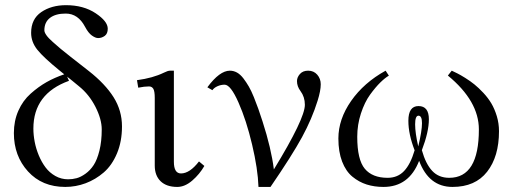

<svg xmlns="http://www.w3.org/2000/svg" viewBox="-20 -718 2003 750"><path d="M258.3 -405.8 242.2 -418.5 249.5 -402.3Q110.4 -352.1 110.4 -215.8Q110.4 -190.9 115.5 -164.1Q120.6 -137.2 131.6 -110.8Q142.6 -84.5 158 -64Q173.3 -43.5 196.3 -30.5Q219.2 -17.6 246.1 -17.6Q263.2 -17.6 279.5 -22Q295.9 -26.4 314.2 -39.6Q332.5 -52.7 345.9 -73.2Q359.4 -93.8 368.4 -129.6Q377.4 -165.5 377.4 -212.4Q377.4 -252.4 352.8 -300.8Q328.1 -349.1 288.6 -380.9ZM231 -427.7 212.9 -442.4Q150.9 -492.7 126.2 -523.2Q101.6 -553.7 101.6 -589.8Q101.6 -643.6 141.1 -670.7Q180.7 -697.8 237.8 -697.8Q306.2 -697.8 353.5 -666.3Q400.9 -634.8 400.9 -606Q400.9 -586.4 389.2 -577.9Q377.4 -569.3 363.3 -569.3Q353 -569.3 339.1 -579.1Q325.2 -588.9 312.5 -612.8Q285.2 -665 236.8 -665Q197.3 -665 175.3 -648.2Q153.3 -631.3 153.3 -599.6Q153.3 -591.8 161.1 -580.6Q168.9 -569.3 186.3 -554Q203.6 -538.6 217 -527.3Q230.5 -516.1 255.9 -496.1L327.1 -440.4Q390.6 -390.6 423.6 -338.4Q456.5 -286.1 456.5 -224.1Q456.5 -165.5 437 -118.9Q417.5 -72.3 385.3 -44.4Q353 -16.6 314.5 -2.2Q275.9 12.2 234.9 12.2Q144.5 12.2 89.4 -48.3Q34.2 -108.9 34.2 -198.2Q34.2 -246.1 51.8 -285.6Q69.3 -325.2 99.9 -352.3Q130.4 -379.4 161.9 -397.2Q193.4 -415 231 -427.7Z M659.2 -441.9V-86.4Q659.2 -40.5 687 -40.5Q721.2 -40.5 757.3 -87.4L778.3 -69.8Q759.8 -37.6 731 -12.7Q702.1 12.2 672.4 12.2Q630.4 12.2 607.4 -10Q584.5 -32.2 584.5 -71.3V-335.4Q584.5 -361.8 578.9 -371.1Q573.2 -380.4 562 -380.4Q544.4 -380.4 520 -375.5L515.1 -404.8Q577.1 -413.1 620.1 -434.1Q635.7 -441.9 644 -441.9Z M1183.6 -441.9Q1205.6 -441.9 1219.2 -426.3Q1232.9 -410.6 1232.9 -388.7Q1232.9 -363.8 1220.7 -324.7Q1198.7 -253.9 1159.7 -182.1Q1120.6 -110.4 1036.6 12.2H989.7Q987.3 -58.1 964.8 -153.1Q942.4 -248 911.6 -317.6Q880.9 -387.2 857.4 -387.2Q842.8 -387.2 829.3 -381.1Q815.9 -375 809.6 -365.7L790 -377Q837.9 -441.9 877.9 -441.9Q892.6 -441.9 905.8 -434.6Q918.9 -427.2 930.7 -411.9Q942.4 -396.5 951.9 -380.1Q961.4 -363.8 971.7 -338.4Q981.9 -313 989 -293Q996.1 -272.9 1005.4 -244.1Q1039.6 -138.2 1049.8 -56.2Q1170.9 -254.4 1170.9 -308.6Q1170.9 -339.4 1153.8 -362.3Q1140.1 -380.4 1140.1 -401.4Q1140.1 -416 1151.6 -429Q1163.1 -441.9 1183.6 -441.9Z M1628.4 -236.8Q1628.4 -266.1 1614.7 -266.1Q1601.6 -266.1 1601.6 -232.4Q1601.6 -198.7 1613.8 -146Q1628.4 -207 1628.4 -236.8ZM1929.2 -205.6Q1929.2 -106.4 1882.8 -47.1Q1836.4 12.2 1747.6 12.2Q1655.3 12.2 1617.2 -89.8Q1577.6 12.2 1478 12.2Q1442.4 12.2 1412.4 2.7Q1382.3 -6.8 1356.7 -27.8Q1331.1 -48.8 1316.4 -86.9Q1301.8 -125 1301.8 -177.2Q1301.8 -252.4 1351.6 -323.7Q1401.4 -395 1486.3 -441.9L1499 -422.4Q1484.9 -414.6 1465.8 -396Q1446.8 -377.4 1425.5 -348.1Q1404.3 -318.8 1389.9 -274.9Q1375.5 -231 1375.5 -183.6Q1375.5 -94.2 1405 -58.8Q1434.6 -23.4 1494.1 -23.4Q1533.2 -23.4 1558.3 -49.8Q1583.5 -76.2 1599.6 -130.9Q1575.2 -193.8 1575.2 -246.1Q1575.2 -303.7 1614.7 -303.7Q1655.3 -303.7 1655.3 -252Q1655.3 -203.1 1627.9 -131.3Q1643.1 -77.1 1668.5 -50.3Q1693.8 -23.4 1734.9 -23.4Q1850.6 -23.4 1850.6 -212.4Q1850.6 -323.2 1729.5 -422.9L1744.6 -441.9Q1755.9 -436.5 1766.8 -431.2Q1777.8 -425.8 1797.4 -413.6Q1816.9 -401.4 1833.3 -388.2Q1849.6 -375 1868.2 -355.2Q1886.7 -335.4 1899.4 -314Q1912.1 -292.5 1920.7 -264.2Q1929.2 -235.8 1929.2 -205.6Z"/></svg>

Font: Libertinage
Style: b
Weight: 400
Designer: OSP
Foundry: OSP
Version: Version 1.0; 2008; OFL relea